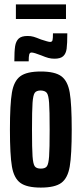

<svg xmlns="http://www.w3.org/2000/svg" viewBox="-20 -842 370 870"><path d="M25 -255Q25 -370 34 -422.5Q43 -475 72 -496.5Q101 -518 165 -518Q229 -518 258 -496.5Q287 -475 296 -422.5Q305 -370 305 -255Q305 -140 296 -87.5Q287 -35 258 -13.5Q229 8 165 8Q101 8 72 -13.5Q43 -35 34 -87.5Q25 -140 25 -255ZM205 -255Q205 -342 202.5 -376Q200 -410 192.5 -420.5Q185 -431 165 -432Q145 -432 137.5 -421.5Q130 -411 127.5 -376.5Q125 -342 125 -255Q125 -168 127.5 -133.5Q130 -99 137.5 -88.5Q145 -78 165 -78Q185 -78 192.5 -88.5Q200 -99 202.5 -133.5Q205 -168 205 -255ZM105 -679Q120 -679 132 -675.5Q144 -672 166 -663Q199 -652 207 -652Q216 -652 218 -660Q220 -668 220 -691H285Q285 -644 282 -621.5Q279 -599 266.5 -587.5Q254 -576 227 -576Q212 -576 199 -579.5Q186 -583 167 -591Q134 -604 123 -604Q115 -604 112.5 -595.5Q110 -587 110 -564H45Q45 -610 48.5 -632.5Q52 -655 64.5 -667Q77 -679 105 -679ZM52 -756V-822H279V-756Z"/></svg>

Font: Saira Ultra Condensed
Style: Bold
Weight: 700
Width: 1
Designer: Hector Gatti with collaboration of the Omnibus-Type team
Foundry: Omnibus-Type
Version: Version 1.001; ttfautohint (v1.8)